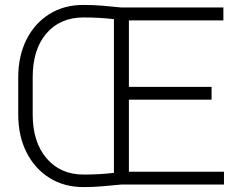

<svg xmlns="http://www.w3.org/2000/svg" viewBox="-20 -741 974 771"><path d="M314.9 -721.2Q355 -721.2 393.8 -718Q432.6 -714.8 467.8 -710.9H877V-659.2H497.6V-392.1H829.6V-340.8H497.6V-51.3H879.4V0H467.8Q432.6 3.4 394.3 6.8Q356 10.3 315.9 10.3Q237.8 10.3 178.7 -26.6Q119.6 -63.5 86.4 -129.4Q53.2 -195.3 53.2 -281.2V-429.7Q53.2 -516.1 86.2 -581.8Q119.1 -647.5 178 -684.3Q236.8 -721.2 314.9 -721.2ZM111.3 -281.2Q111.3 -170.4 167 -105.2Q222.7 -40 315.9 -40Q379.9 -40 437.5 -46.9V-664.1Q409.2 -667.5 378.2 -669.2Q347.2 -670.9 314.9 -670.9Q221.7 -670.9 166.5 -606.9Q111.3 -543 111.3 -430.7Z"/></svg>

Font: Vazirmatn RD ExtraLight
Style: Regular
Weight: 200
Designer: Saber Rastikerdar
Foundry: Saber Rastikerdar
Version: Version 32.102